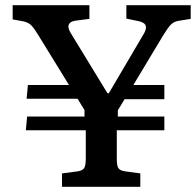

<svg xmlns="http://www.w3.org/2000/svg" viewBox="-20 -723 758 743"><path d="M220 0V-52L281 -60Q300 -63 306 -73Q312 -83 312 -111V-219H80L85 -272H307V-297L280 -341H83L88 -394H247L127 -589Q114 -611 102 -624Q90 -637 67 -641L29 -648V-703H326V-650L272 -643Q251 -640 246 -627.5Q241 -615 255 -593L396 -362H401L534 -588Q548 -610 544 -623Q540 -636 517 -641L469 -651V-703H718V-650L669 -642Q653 -639 642 -628.5Q631 -618 612 -587L496 -394H616V-339H462L436 -296V-272H616V-219H432V-107Q432 -82 438 -72.5Q444 -63 464 -60L523 -52V0Z"/></svg>

Font: Literata 18pt Medium
Style: Regular
Weight: 500
Designer: Latin by Veronika Burian and Jose Scaglione. Greek by Irene Vlachou. Cyrillic by Vera Evstafieva.
Foundry: TypeTogether
Version: Version 3.103;gftools[0.9.29]